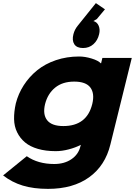

<svg xmlns="http://www.w3.org/2000/svg" viewBox="-44 -1005 871 1240"><path d="M551.8 -333Q568.4 -400.9 539.8 -439.5Q511.2 -478 435.1 -478Q359.9 -478 312 -439Q264.2 -399.9 247.1 -333Q231 -266.1 260.5 -228.5Q290 -190.9 365.2 -190.9Q516.6 -190.9 551.8 -333ZM617.2 -630.9H807.1L668.9 -71.8Q635.7 64.9 531.7 139.9Q427.7 214.8 266.1 214.8Q172.9 214.8 103 193.6Q33.2 172.4 -23.9 127.9L128.9 3.9Q201.2 54.2 306.2 54.2Q371.6 54.2 417 23.4Q462.4 -7.3 475.1 -59.1L478 -68.8H476.1Q443.8 -51.8 399.9 -40.3Q356 -28.8 315.9 -28.8Q251 -28.8 200.7 -43.5Q150.4 -58.1 117.9 -85.2Q85.4 -112.3 66.7 -150.4Q47.9 -188.5 46.9 -235.4Q45.9 -282.2 58.1 -336.9Q74.2 -399.9 109.6 -454.8Q145 -509.8 196.3 -551.3Q247.6 -592.8 317.4 -616.5Q387.2 -640.1 466.8 -640.1Q504.9 -640.1 547.9 -627Q590.8 -613.8 606.9 -596.2H608.9ZM596.2 -784.2Q586.9 -744.1 559.3 -719.5Q531.7 -694.8 492.2 -694.8Q451.7 -694.8 435.8 -719.5Q419.9 -744.1 430.2 -784.2Q438 -814.5 458 -838.9L575.2 -984.9L633.8 -944.8L581.1 -881.8L559.1 -869.1Q583 -862.8 593.3 -838.6Q603.5 -814.5 596.2 -784.2Z"/></svg>

Font: Sinkin Sans 800 Black Italic
Style: Regular
Weight: 900
Italic angle: -112°
Designer: Keith Bates
Foundry: K-Type
Version: Sinkin Sans (version 1.0)  by Keith Bates   •   © 2014   www